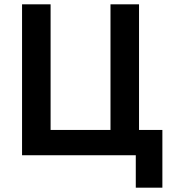

<svg xmlns="http://www.w3.org/2000/svg" viewBox="-20 -718 800 888"><path d="M608 150V0H82V-698H214V-117H491V-698H623V-117H731V150Z"/></svg>

Font: IBM Plex Sans SemiBold
Style: Regular
Weight: 600
Designer: Mike Abbink, Paul van der Laan, Pieter van Rosmalen
Foundry: Bold Monday
Version: Version 3.201